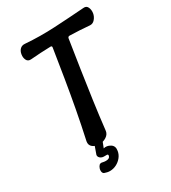

<svg xmlns="http://www.w3.org/2000/svg" viewBox="-203 -779 930 1046"><g transform="rotate(-30 262.5 -256.0)"><path d="M264 -39Q262 -16 241.5 -3Q221 10 198 10Q173 10 156.5 -3Q140 -16 144 -39Q164 -130 180.5 -218.5Q197 -307 211.5 -395.5Q226 -484 240 -574Q242 -584 232 -584Q201 -583 169 -581.5Q137 -580 105 -577Q86 -576 78.5 -591.5Q71 -607 74 -626Q77 -646 89 -657.5Q101 -669 120 -667Q212 -660 305.5 -665Q399 -670 493 -677Q512 -679 519.5 -662.5Q527 -646 524 -626Q521 -607 508 -591.5Q495 -576 477 -577Q446 -580 415 -581.5Q384 -583 352 -584Q342 -584 340 -574Q326 -485 312.5 -395.5Q299 -306 286.5 -217Q274 -128 264 -39ZM174 165Q166 165 157 163Q148 161 140 158Q131 153 130.5 140Q130 127 136 117V116Q142 105 149.5 103Q157 101 165 104Q170 105 174.5 105.5Q179 106 183 106Q207 106 210 90Q212 80 203 80Q194 80 184 80Q176 80 168 76Q160 72 156 65Q152 58 154 51L174 -5H224L206 41Q227 35 248.5 48Q270 61 265 90Q262 111 248.5 128Q235 145 215.5 155Q196 165 174 165Z"/></g></svg>

Font: Winky Sans
Style: Italic
Weight: 400
Italic angle: -8.97852°
Designer: Simon Atzbach
Foundry: typofactur
Version: Version 1.205